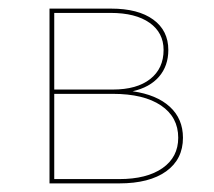

<svg xmlns="http://www.w3.org/2000/svg" viewBox="-20 -426 497 446"><path d="M405 -106Q405 -56 366 -28Q327 0 257 0H95V-406H238Q301 -406 336 -380.5Q371 -355 371 -310Q371 -273 349.5 -248Q328 -223 288 -214Q344 -206 374.5 -178Q405 -150 405 -106ZM106 -396V-218H242Q298 -218 329 -242.5Q360 -267 360 -310Q360 -350 327.5 -373Q295 -396 237 -396ZM394 -106Q394 -154 354 -181Q314 -208 242 -208H106V-10H257Q321 -10 357.5 -35.5Q394 -61 394 -106Z"/></svg>

Font: Ysabeau Hairline
Style: Regular
Weight: 100
Designer: Christian Thalmann (Catharsis Fonts)
Version: Version 0.003